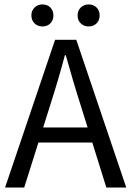

<svg xmlns="http://www.w3.org/2000/svg" viewBox="-20 -833 584 853"><path d="M2.6 0 224.7 -656.3H318.9L540.9 0H452.4L338 -366.6Q320.3 -421.8 304.2 -476.5Q288.1 -531.1 272.3 -587.7H268.3Q253.2 -531.1 237.1 -476.5Q221 -421.8 203.3 -366.6L87.6 0ZM119.4 -199.9V-266.6H421.6V-199.9ZM168.4 -715.5Q147.7 -715.5 133.6 -729.1Q119.5 -742.8 119.5 -764.4Q119.5 -786 133.6 -799.7Q147.7 -813.3 168.4 -813.3Q190.1 -813.3 203.7 -799.7Q217.3 -786 217.3 -764.4Q217.3 -742.8 203.7 -729.1Q190.1 -715.5 168.4 -715.5ZM373.7 -715.5Q352.9 -715.5 338.8 -729.1Q324.7 -742.8 324.7 -764.4Q324.7 -786 338.8 -799.7Q352.9 -813.3 373.7 -813.3Q395.4 -813.3 409 -799.7Q422.6 -786 422.6 -764.4Q422.6 -742.8 409 -729.1Q395.4 -715.5 373.7 -715.5Z"/></svg>

Font: Source Sans 3 Variable
Style: Regular
Weight: 200
Designer: Paul D. Hunt
Foundry: Adobe Systems Incorporated
Version: Version 3.026